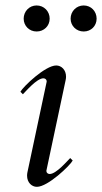

<svg xmlns="http://www.w3.org/2000/svg" viewBox="-20 -684 381 717"><path d="M225.1 -384.8C226.1 -389.2 226.6 -393.6 226.6 -397.9C226.6 -422.9 209.5 -439.5 189.9 -439.5C148.9 -439.5 66.4 -360.4 56.2 -341.3L65.4 -332C75.7 -341.8 117.2 -391.6 142.1 -391.6C148.9 -391.6 154.3 -386.7 154.3 -380.9V-378.9L82.5 -41C81.5 -36.6 81.1 -32.2 81.1 -27.8C81.1 -2.9 98.1 13.7 117.7 13.7C158.7 13.7 241.2 -65.4 251.5 -84.5L242.2 -93.8C231.9 -84 190.4 -34.2 165.5 -34.2C158.7 -34.2 153.3 -39.1 153.3 -44.9V-46.9ZM292.5 -566.4C320.3 -566.4 340.8 -587.4 340.8 -614.3C340.8 -641.6 320.3 -663.6 292.5 -663.6C265.1 -663.6 243.7 -641.6 243.7 -614.3C243.7 -587.4 265.1 -566.4 292.5 -566.4ZM116.7 -566.4C144.5 -566.4 165.5 -587.4 165.5 -614.3C165.5 -641.6 144.5 -663.6 116.7 -663.6C89.4 -663.6 68.4 -641.6 68.4 -614.3C68.4 -587.4 89.4 -566.4 116.7 -566.4Z"/></svg>

Font: Cardo
Style: Italic
Weight: 400
Designer: David J. Perry
Foundry: David J. Perry
Version: Version 0.99